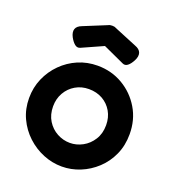

<svg xmlns="http://www.w3.org/2000/svg" viewBox="-130 -791 818 907"><g transform="rotate(20 279.5 -337.5)"><path d="M282 16Q234 16 188.5 -2.5Q143 -21 106.5 -55Q70 -89 48.5 -135Q27 -181 27 -236Q27 -289 47 -335Q67 -381 102 -416Q137 -451 182.5 -470.5Q228 -490 280 -490Q350 -490 407 -456.5Q464 -423 498 -366Q532 -309 532 -237Q532 -180 511 -133.5Q490 -87 454 -53.5Q418 -20 373.5 -2Q329 16 282 16ZM280 -102Q313 -102 343.5 -118.5Q374 -135 393.5 -166Q413 -197 413 -239Q413 -278 395.5 -308Q378 -338 348 -355Q318 -372 279 -372Q242 -372 212 -354.5Q182 -337 164.5 -306.5Q147 -276 147 -238Q147 -196 166 -165.5Q185 -135 215.5 -118.5Q246 -102 280 -102ZM280 -691Q286 -691 290.5 -690Q295 -689 298 -687L412 -640Q437 -631 442.5 -614Q448 -597 436 -574Q425 -553 412.5 -543.5Q400 -534 387 -540L280 -589L173 -541Q159 -535 146.5 -545Q134 -555 123 -575Q111 -598 116.5 -614.5Q122 -631 146 -640L261 -687Q264 -689 269 -690Q274 -691 280 -691Z"/></g></svg>

Font: Fredoka Light Medium
Style: Regular
Weight: 500
Version: Version 2.001